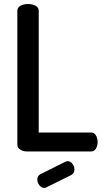

<svg xmlns="http://www.w3.org/2000/svg" viewBox="-20 -751 517 952"><path d="M66 -35V-697Q66 -714 81.5 -722.5Q97 -731 119 -731Q141 -731 156.5 -722.5Q172 -714 172 -697V-94H432Q447 -94 455.5 -80Q464 -66 464 -47Q464 -28 455.5 -14Q447 0 432 0H113Q94 0 80 -9.5Q66 -19 66 -35ZM165 139Q165 121 180 113L304 51Q310 48 315 48Q329 48 339 61Q349 74 349 89Q349 108 333 117L212 177Q204 181 200 181Q186 181 175.5 168Q165 155 165 139Z"/></svg>

Font: TerminalDosisSemiBold
Style: Bold
Weight: 600
Designer: EdgarTolentino, PabloImpallari, IginoMarini
Foundry: EdgarTolentino, PabloImpallari, IginoMarini
Version: Version 1.006